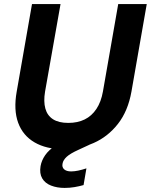

<svg xmlns="http://www.w3.org/2000/svg" viewBox="-20 -720 740 942"><path d="M291 12Q207 12 149.5 -21.5Q92 -55 69 -118Q46 -181 62 -271L137 -700H277L201 -270Q193 -222 202.5 -187.5Q212 -153 240 -135Q268 -117 315 -117Q361 -117 395.5 -134Q430 -151 453 -185.5Q476 -220 485 -271L560 -700H700L625 -271Q608 -175 558.5 -112Q509 -49 439.5 -18.5Q370 12 291 12ZM297 202Q260 202 230.5 190.5Q201 179 187 155Q173 131 179 95Q184 67 201.5 41.5Q219 16 255 -8Q291 -32 351 -56L399 -75L419 -10L365 15Q325 33 307.5 49Q290 65 287 82Q283 100 294.5 110.5Q306 121 329 121Q345 121 364 117Q383 113 404 106L390 188Q369 194 345.5 198Q322 202 297 202Z"/></svg>

Font: DM Sans 28pt ExtraBold
Style: Italic
Weight: 800
Italic angle: -10°
Version: Version 4.004;gftools[0.9.30]